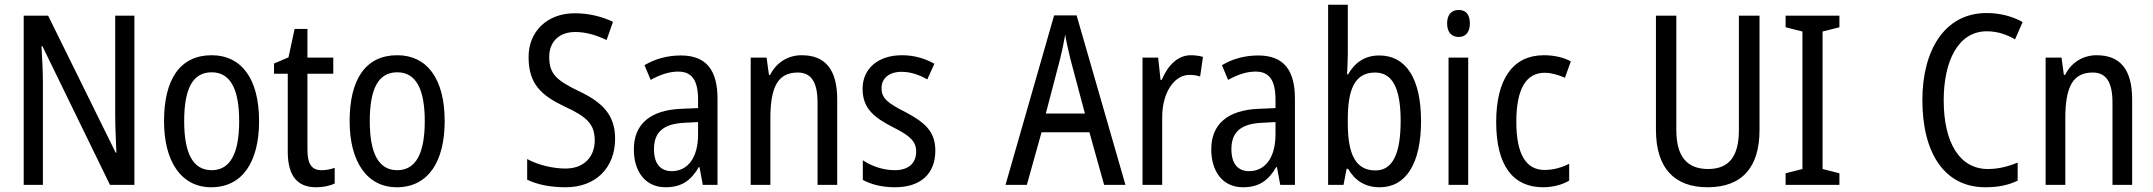

<svg xmlns="http://www.w3.org/2000/svg" viewBox="-20 -780 9084 810"><path d="M547 0V-714H466V-294C466 -247 469 -187 471 -136H468L183 -714H80V0H161V-426C161 -477 158 -533 155 -585H159L444 0Z M1073 -269C1073 -450 997 -547 873 -547C740 -547 672 -446 672 -269C672 -98 745 10 871 10C1004 10 1073 -99 1073 -269ZM757 -269C757 -404 792 -475 873 -475C952 -475 989 -404 989 -269C989 -134 952 -62 873 -62C793 -62 757 -135 757 -269Z M1336 -62C1294 -62 1277 -90 1277 -148V-469H1386V-537H1277V-658H1223L1197 -538L1136 -512V-469H1194V-140C1194 -34 1238 10 1313 10C1343 10 1372 4 1392 -6V-72C1376 -66 1355 -62 1336 -62Z M1856 -269C1856 -450 1780 -547 1656 -547C1523 -547 1455 -446 1455 -269C1455 -98 1528 10 1654 10C1787 10 1856 -99 1856 -269ZM1540 -269C1540 -404 1575 -475 1656 -475C1735 -475 1772 -404 1772 -269C1772 -134 1735 -62 1656 -62C1576 -62 1540 -135 1540 -269Z M2575 -195C2575 -293 2524 -348 2421 -396C2328 -441 2297 -468 2297 -540C2297 -602 2337 -645 2407 -645C2451 -645 2496 -632 2539 -611L2566 -688C2524 -708 2469 -724 2406 -724C2291 -725 2209 -649 2210 -538C2210 -425 2265 -377 2361 -331C2457 -287 2489 -256 2489 -187C2489 -120 2445 -69 2366 -69C2312 -69 2250 -84 2204 -109V-22C2247 -1 2302 10 2367 10C2493 10 2575 -72 2575 -195Z M2852 -546C2795 -546 2742 -531 2699 -505L2725 -443C2765 -465 2803 -478 2841 -478C2898 -478 2925 -443 2925 -359V-324L2855 -321C2723 -316 2654 -256 2654 -150C2654 -58 2701 10 2788 10C2855 10 2895 -18 2928 -75H2931L2945 0H3007V-363C3007 -483 2961 -546 2852 -546ZM2868 -262 2925 -265V-213C2925 -113 2880 -58 2814 -58C2768 -58 2739 -87 2739 -151C2739 -220 2776 -258 2868 -262Z M3362 -547C3306 -547 3256 -518 3229 -464H3224L3214 -537H3147V0H3230V-279C3230 -413 3261 -474 3346 -474C3404 -474 3429 -431 3429 -347V0H3512V-360C3512 -488 3461 -547 3362 -547Z M3926 -145C3926 -228 3877 -266 3800 -307C3725 -345 3699 -365 3699 -408C3699 -450 3731 -477 3784 -477C3822 -477 3859 -464 3892 -445L3922 -511C3881 -534 3836 -547 3785 -547C3686 -547 3619 -492 3619 -405C3619 -321 3670 -283 3748 -243C3821 -207 3845 -182 3845 -141C3845 -92 3814 -62 3754 -62C3704 -62 3653 -81 3620 -104V-21C3653 -3 3698 10 3756 10C3862 10 3926 -45 3926 -145Z M4638 0H4728L4522 -715H4427L4222 0H4312L4374 -222H4576ZM4496 -530 4557 -301H4392L4452 -530C4460 -562 4468 -600 4474 -634C4478 -605 4489 -560 4496 -530Z M5004 -547C4948 -547 4907 -504 4881 -443H4876L4866 -537H4800V0H4883V-282C4882 -388 4933 -464 4998 -464C5014 -464 5030 -462 5043 -457L5055 -540C5038 -545 5020 -547 5004 -547Z M5288 -546C5231 -546 5178 -531 5135 -505L5161 -443C5201 -465 5239 -478 5277 -478C5334 -478 5361 -443 5361 -359V-324L5291 -321C5159 -316 5090 -256 5090 -150C5090 -58 5137 10 5224 10C5291 10 5331 -18 5364 -75H5367L5381 0H5443V-363C5443 -483 5397 -546 5288 -546ZM5304 -262 5361 -265V-213C5361 -113 5316 -58 5250 -58C5204 -58 5175 -87 5175 -151C5175 -220 5212 -258 5304 -262Z M5666 -553V-760H5583V0H5648L5661 -68H5667C5697 -17 5740 10 5801 10C5910 10 5975 -88 5975 -269C5975 -451 5910 -546 5799 -546C5739 -546 5696 -517 5667 -466H5663C5664 -493 5666 -524 5666 -553ZM5781 -474C5856 -474 5889 -405 5889 -270C5889 -129 5854 -61 5783 -61C5700 -61 5666 -127 5666 -260V-275C5666 -395 5691 -474 5781 -474Z M6134 -738C6104 -738 6085 -719 6085 -681C6085 -644 6104 -624 6134 -624C6163 -624 6181 -644 6181 -681C6181 -719 6164 -738 6134 -738ZM6174 -537H6091V0H6174Z M6490 10C6529 10 6570 0 6600 -18V-89C6568 -73 6533 -63 6496 -63C6417 -63 6377 -131 6377 -266C6377 -403 6417 -473 6497 -473C6524 -473 6555 -464 6582 -452L6607 -521C6578 -537 6539 -547 6493 -547C6364 -547 6292 -448 6292 -265C6292 -80 6364 10 6490 10Z M7403 -232V-714H7316V-232C7316 -121 7275 -67 7186 -67C7098 -67 7052 -119 7052 -231V-714H6966V-232C6966 -73 7042 10 7184 10C7330 10 7403 -75 7403 -232Z M7740 0V-49L7669 -67V-647L7740 -665V-714H7513V-665L7584 -647V-67L7513 -49V0Z M8362 -648C8407 -648 8447 -634 8481 -614L8513 -687C8468 -712 8416 -725 8361 -725C8182 -725 8090 -565 8090 -358C8090 -129 8187 10 8355 10C8411 10 8453 1 8492 -18V-94C8453 -78 8412 -67 8366 -67C8248 -67 8180 -177 8180 -357C8180 -519 8239 -648 8362 -648Z M8825 -547C8769 -547 8719 -518 8692 -464H8687L8677 -537H8610V0H8693V-279C8693 -413 8724 -474 8809 -474C8867 -474 8892 -431 8892 -347V0H8975V-360C8975 -488 8924 -547 8825 -547Z"/></svg>

Font: Noto Sans Arabic UI Cn
Style: Regular
Weight: 400
Width: 3
Designer: Monotype Design Team, Nadine Chahine and Nizar Qandah
Foundry: Monotype Imaging Inc.
Version: Version 2.010